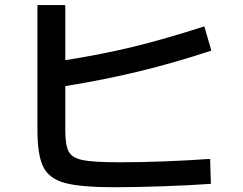

<svg xmlns="http://www.w3.org/2000/svg" viewBox="-20 -746 978 774"><path d="M130.9 -222.7V-725.6H243.2V-503.4Q393.6 -527.3 518.1 -557.6Q642.6 -587.9 803.7 -639.6L832 -542Q684.6 -493.2 541.5 -458.5Q398.4 -423.8 243.2 -398.9V-219.7Q243.2 -159.2 257.6 -133.8Q272 -108.4 316.2 -100.1Q360.4 -91.8 465.8 -91.8Q551.8 -91.8 649.7 -95.7Q747.6 -99.6 827.1 -105.5L830.1 -4.9Q748 1 637.2 4.9Q526.4 8.8 442.4 8.8Q305.7 8.8 241.7 -8.5Q177.7 -25.9 154.3 -73.5Q130.9 -121.1 130.9 -222.7Z"/></svg>

Font: Pretendard SemiBold
Style: Regular
Weight: 600
Designer: Base glyphs from Inter by Rasmus Andersson; Hangeul glyphs from Noto Sans CJK(Source Han Sans) by Jang Soo-young and Kan
Foundry: Kil Hyung-jin
Version: Version 1.309